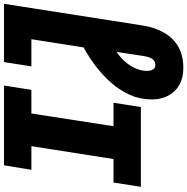

<svg xmlns="http://www.w3.org/2000/svg" viewBox="-8 -732 957 982"><g transform="rotate(-90 471.0 -241.5)"><path d="M6 0 28 -140H148L214 -560H93L116 -700H524L502 -560H381L316 -140H436L414 0ZM615 217Q538 217 495.5 172Q453 127 453 56Q453 -4 476 -55.5Q499 -107 537.5 -151Q576 -195 623.5 -231Q671 -267 719 -293L761 -560H622L644 -700H942L831 10Q821 72 794 119Q767 166 722.5 191.5Q678 217 615 217ZM629 74Q642 74 651 67.5Q660 61 665.5 48.5Q671 36 674 19L696 -124Q673 -109 655 -90.5Q637 -72 625 -52.5Q613 -33 606 -12Q599 9 599 30Q599 51 607 62.5Q615 74 629 74Z"/></g></svg>

Font: MuseoModerno Thin
Style: Bold Italic
Weight: 700
Italic angle: -9°
Version: Version 1.003